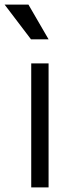

<svg xmlns="http://www.w3.org/2000/svg" viewBox="-73 -810 292 830"><path d="M62 0H137V-536H62ZM-53 -790 61 -640H137L50 -790Z"/></svg>

Font: Mluvka
Style: Regular
Weight: 400
Designer: Modified by Jiří Krblich, Original typeface by Gumpita Rahayu
Foundry: Gumpita Rahayu & Jiří Krblich
Version: Version 2.000;Glyphs 3.1.1 (3134)